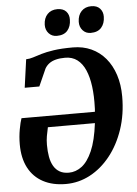

<svg xmlns="http://www.w3.org/2000/svg" viewBox="-63 -1021 769 1080"><g transform="rotate(-5 321.0 -481.0)"><path d="M81 -548.5 103 -707.5Q123 -708 142.8 -714.5Q162.5 -721 190.5 -729.5Q218.5 -738 261.8 -744.5Q305 -751 370.5 -751Q427.5 -751 474 -729.8Q520.5 -708.5 553.8 -669Q587 -629.5 605 -574.5Q623 -519.5 623 -452Q623 -351.5 594.5 -267Q566 -182.5 516.2 -120Q466.5 -57.5 402 -23.2Q337.5 11 265 11Q190.5 11 136.8 -17.8Q83 -46.5 54.2 -101.2Q25.5 -156 25.5 -234Q25.5 -277 33 -318Q40.5 -359 48 -379.5H462.5Q463 -383.5 463.2 -387.2Q463.5 -391 463.8 -395Q464 -399 464 -403Q466.5 -468 459.5 -522Q452.5 -576 435.5 -615.2Q418.5 -654.5 390.2 -675.8Q362 -697 322 -697Q292 -697 269.5 -691.2Q247 -685.5 232 -674.2Q217 -663 207.5 -647L163.5 -548.5ZM457 -316H191.5Q185.5 -289.5 181.5 -266.8Q177.5 -244 177.5 -217.5Q177.5 -180.5 183 -150Q188.5 -119.5 201.5 -97.2Q214.5 -75 235.5 -63Q256.5 -51 287 -51Q326 -51 360 -76.5Q394 -102 419.5 -160Q445 -218 457 -316ZM286.5 -823.5Q259 -823.5 241.2 -843Q223.5 -862.5 224 -891.5Q225 -929 246 -951Q267 -973 302 -973Q335 -973 351.8 -954.5Q368.5 -936 367.5 -908Q367 -870 347 -846.8Q327 -823.5 286.5 -823.5ZM478 -823.5Q450.5 -823.5 433 -843Q415.5 -862.5 416 -891.5Q417 -929 438 -951Q459 -973 493.5 -973Q525.5 -973 542.5 -954.5Q559.5 -936 559 -908Q558.5 -870 538.2 -846.8Q518 -823.5 478 -823.5Z"/></g></svg>

Font: Merriweather ExtraBold
Style: Italic
Weight: 800
Italic angle: -7.8°
Version: Version 2.101